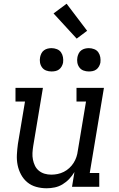

<svg xmlns="http://www.w3.org/2000/svg" viewBox="-20 -1001 640 1029"><path d="M230 8Q201 8 174 0.5Q147 -7 126.5 -24Q106 -41 93 -65Q80 -89 74.5 -116Q69 -143 70.5 -172Q72 -201 76 -230L114 -457H63V-530H210L158 -218Q155 -199 154 -181Q153 -163 156.5 -145.5Q160 -128 167.5 -112.5Q175 -97 188.5 -86Q202 -75 219 -70Q236 -65 255 -65Q272 -65 289 -68.5Q306 -72 322 -80Q338 -88 351.5 -100.5Q365 -113 374.5 -128Q384 -143 389.5 -159.5Q395 -176 397 -193L441 -457H390V-530H537L461 -74H512V0H366L379 -79Q367 -59 351 -42Q335 -25 315 -13Q295 -1 273 3.5Q251 8 230 8ZM456 -618Q441 -618 427.5 -623Q414 -628 405.5 -639.5Q397 -651 394.5 -665.5Q392 -680 395 -695Q397 -705 402 -715Q407 -725 416 -731.5Q425 -738 435.5 -740.5Q446 -743 456 -743Q471 -743 485 -737.5Q499 -732 507 -720.5Q515 -709 517.5 -694.5Q520 -680 518 -665Q516 -655 510.5 -645Q505 -635 496 -628.5Q487 -622 476.5 -620Q466 -618 456 -618ZM256 -618Q241 -618 227.5 -623Q214 -628 205.5 -639.5Q197 -651 194.5 -665.5Q192 -680 195 -695Q197 -705 202 -715Q207 -725 216 -731.5Q225 -738 235.5 -740.5Q246 -743 256 -743Q271 -743 285 -737.5Q299 -732 307 -720.5Q315 -709 317.5 -694.5Q320 -680 318 -665Q316 -655 310.5 -645Q305 -635 296 -628.5Q287 -622 276.5 -620Q266 -618 256 -618ZM391 -794 267 -929 337 -981 447 -836Z"/></svg>

Font: Iosevka Slab Extended Oblique
Style: Regular
Weight: 400
Width: 7
Italic angle: -9°
Monospace: yes
Designer: Belleve Invis
Foundry: Belleve Invis
Version: Version 11.1.0; ttfautohint (v1.8.3)